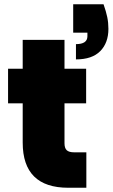

<svg xmlns="http://www.w3.org/2000/svg" viewBox="-20 -885 531 905"><path d="M468 -865Q480 -831 485.5 -804.5Q491 -778 491 -749Q491 -683 452.5 -644Q414 -605 338 -605V-677Q392 -677 392 -714V-731H325V-865ZM284 -210Q284 -187 294.5 -177Q305 -167 330 -167H387V0H302Q87 0 87 -213V-398H18V-561H87V-697H284V-561H386V-398H284Z"/></svg>

Font: Fz Poppins ExtBd
Style: Regular
Weight: 800
Designer: Ninad Kale (Devanagari), Jonny Pinhorn (Latin)
Foundry: Indian Type Foundry
Version: Vit hóa bi Vntype.Com & FontZin.Com